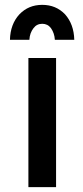

<svg xmlns="http://www.w3.org/2000/svg" viewBox="-20 -771 342 791"><path d="M97 -532V0H211V-532ZM21 -607H101C102 -626 108 -642 118 -655C127 -667 139 -673 154 -673C169 -673 181 -667 190 -655C199 -642 205 -626 206 -607H286C285 -650 272 -685 248 -712C223 -738 192 -751 154 -751C116 -751 85 -738 60 -712C35 -685 22 -650 21 -607Z"/></svg>

Font: Argentum Sans
Style: Regular
Weight: 400
Designer: Julieta Ulanovsky
Foundry: Julieta Ulanovsky
Version: Version 5.001;March 29, 2019;FontCreator 11.5.0.2425 64-bit